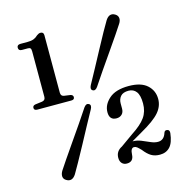

<svg xmlns="http://www.w3.org/2000/svg" viewBox="-107 -818 914 936"><g transform="rotate(-15 350.0 -349.5)"><path d="M70 -657.5Q53 -657.5 53 -673Q53 -688 71 -688H105.5Q126 -688 138 -692.8Q150 -697.5 160 -707.5Q170 -715 178.5 -715Q194.5 -715 194.5 -698.5V-408.5Q194.5 -391 210 -388.5L242 -384Q255 -381 255 -370Q255 -357 239 -357H67Q51 -357 51 -370Q51 -381.5 64.5 -384L99.5 -388.5Q116.5 -391 116.5 -408.5V-637.5Q116.5 -649.5 112.8 -653.5Q109 -657.5 100 -657.5ZM377 -388.5Q364.5 -371 352 -378.5Q340 -385.5 350 -405Q367 -436 389.8 -478Q412.5 -520 435.5 -563Q458.5 -606 477.5 -640.2Q496.5 -674.5 506.5 -690.5Q527 -722.5 554.5 -706Q567.5 -698 568.8 -685Q570 -672 560.5 -657.5Q551.5 -643 529.5 -610.8Q507.5 -578.5 479.5 -538.2Q451.5 -498 424 -458.2Q396.5 -418.5 377 -388.5ZM292 -308Q304.5 -325.5 317.5 -318Q330 -310.5 319.5 -291Q302.5 -261 280 -218.8Q257.5 -176.5 234 -133.2Q210.5 -90 191.2 -55.2Q172 -20.5 162.5 -5Q142 27 114.5 10.5Q101.5 3 100.2 -10Q99 -23 108 -38Q117 -52.5 139.5 -85.2Q162 -118 190.2 -158.8Q218.5 -199.5 245.8 -239.2Q273 -279 292 -308ZM387.5 -27.5Q387.5 -61 419 -76.5L481.5 -121Q531.5 -153.5 552.2 -182.8Q573 -212 573 -253Q573 -294 559 -312.5Q545 -331 520 -331Q492.5 -331 480 -316.8Q467.5 -302.5 467.5 -281V-254.5Q467.5 -236.5 457 -226.2Q446.5 -216 430 -216Q394 -216 394 -256Q394 -293.5 427.2 -323.2Q460.5 -353 526.5 -353Q588.5 -353 619.2 -325.2Q650 -297.5 650 -255Q650 -218 623.5 -187.5Q597 -157 530.5 -119.5L475.5 -87.5Q497.5 -87.5 518.2 -79Q539 -70.5 558.5 -61.8Q578 -53 595.5 -53Q626 -53 636.5 -87.5Q640.5 -99 651 -97.5Q665.5 -96.5 664 -79Q658.5 -31 639.2 -10.5Q620 10 588.5 10Q563 10 545 -0.8Q527 -11.5 508.5 -35.5Q497.5 -47 490.2 -52.8Q483 -58.5 475 -58.5Q458 -58.5 456.5 -26Q455 10 421.5 10Q406 10 396.8 0Q387.5 -10 387.5 -27.5Z"/></g></svg>

Font: Fraunces 72pt Soft
Style: Regular
Weight: 400
Version: Version 1.000;[b76b70a41]